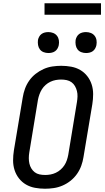

<svg xmlns="http://www.w3.org/2000/svg" viewBox="-20 -1145 640 1173"><path d="M255 8Q224 8 194 2.5Q164 -3 139 -17.5Q114 -32 96 -55Q78 -78 69 -106Q60 -134 60 -165Q60 -196 65 -227L119 -550Q123 -576 132.5 -602.5Q142 -629 158.5 -652.5Q175 -676 198 -694Q221 -712 247 -723.5Q273 -735 300.5 -739Q328 -743 354 -743Q385 -743 415 -737.5Q445 -732 470 -717.5Q495 -703 513 -680Q531 -657 540 -629Q549 -601 549 -570Q549 -539 544 -508L490 -185Q486 -159 476.5 -132.5Q467 -106 450.5 -82.5Q434 -59 411.5 -41Q389 -23 362.5 -11.5Q336 0 308.5 4Q281 8 255 8ZM256 -76Q272 -76 288.5 -79Q305 -82 321 -89.5Q337 -97 350.5 -109Q364 -121 373.5 -135.5Q383 -150 388.5 -166.5Q394 -183 397 -199L450 -521Q453 -539 453.5 -556Q454 -573 450 -589Q446 -605 438 -619Q430 -633 417 -642.5Q404 -652 387.5 -655.5Q371 -659 353 -659Q337 -659 320.5 -656Q304 -653 288 -645.5Q272 -638 258.5 -626Q245 -614 236 -599.5Q227 -585 221 -568.5Q215 -552 212 -536L159 -214Q156 -196 156 -179Q156 -162 159.5 -146Q163 -130 171.5 -116Q180 -102 192.5 -92.5Q205 -83 221.5 -79.5Q238 -76 256 -76ZM506 -821Q490 -821 476 -826.5Q462 -832 453.5 -843.5Q445 -855 442.5 -870Q440 -885 442 -901Q444 -911 449.5 -921Q455 -931 464 -937.5Q473 -944 484 -946.5Q495 -949 505 -949Q521 -949 535 -943.5Q549 -938 558 -926.5Q567 -915 569.5 -900Q572 -885 569 -869Q567 -859 561.5 -849Q556 -839 547 -832.5Q538 -826 527 -823.5Q516 -821 506 -821ZM276 -821Q260 -821 246 -826.5Q232 -832 223.5 -843.5Q215 -855 212.5 -870Q210 -885 212 -901Q214 -911 219.5 -921Q225 -931 234 -937.5Q243 -944 254 -946.5Q265 -949 275 -949Q291 -949 305 -943.5Q319 -938 328 -926.5Q337 -915 339.5 -900Q342 -885 339 -869Q337 -859 331.5 -849Q326 -839 317 -832.5Q308 -826 297 -823.5Q286 -821 276 -821ZM252 -1055V-1125H597V-1055Z"/></svg>

Font: Iosevka Etoile Medium
Style: Italic
Weight: 500
Italic angle: -9°
Designer: Belleve Invis
Foundry: Belleve Invis
Version: Version 22.1.2; ttfautohint (v1.8.4)